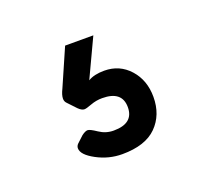

<svg xmlns="http://www.w3.org/2000/svg" viewBox="-58 -98 428 390"><g transform="rotate(-20 155.5 96.5)"><path d="M136 56Q149 48 171 48Q204 48 225.5 72Q247 96 247 132Q247 171 222.5 195.5Q198 220 148 220Q119 220 93 206Q67 192 67 178Q67 173 71 169L85 156Q93 150 98 150Q103 150 117 159.5Q131 169 148 169Q191 169 191 134Q191 99 148 99Q135 99 123 103.5Q111 108 107 108Q101 108 94 101L77 83Q73 79 73 73Q73 65 79 53L114 -27H175Z"/></g></svg>

Font: Contemporary
Style: Regular
Weight: 400
Designer: Victor Tran
Foundry: Victor Tran
Version: Version 1.100